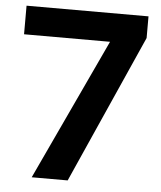

<svg xmlns="http://www.w3.org/2000/svg" viewBox="-52 -758 675 803"><g transform="rotate(5 286.0 -356.5)"><path d="M111 0 388 -593H27V-713H539V-622L262 0Z"/></g></svg>

Font: Noto Sans Sinhala UI
Style: Bold
Weight: 700
Designer: Jelle Bosma - Monotype Design Team
Foundry: Monotype Imaging Inc.
Version: Version 2.006; ttfautohint (v1.8.4.7-5d5b)